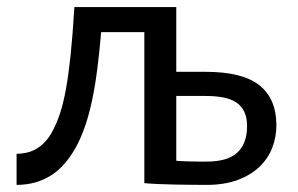

<svg xmlns="http://www.w3.org/2000/svg" viewBox="-20 -518 843 543"><path d="M266.1 -427.2Q261.2 -370.1 255.1 -322.5Q249 -274.9 240.7 -235.6Q232.4 -196.3 221.7 -164.6Q210.9 -132.8 197.8 -107.4Q166.5 -48.3 124 -21.7Q81.5 4.9 26.9 4.9V-83Q41 -83 55.2 -86.2Q69.3 -89.4 82.5 -96.9Q95.7 -104.5 107.7 -117.2Q119.6 -129.9 129.4 -148.9Q141.1 -170.9 150.1 -198.5Q159.2 -226.1 166.5 -266.1Q173.8 -306.2 179.7 -362.3Q185.5 -418.5 190.4 -498H478.5V-314.9H561.5Q666 -314.9 713.9 -276.6Q761.7 -238.3 761.7 -163.6Q761.7 -130.9 750 -100.3Q738.3 -69.8 713.9 -46.4Q689.5 -22.9 652.1 -9Q614.7 4.9 564 4.9Q542 4.9 518.1 4.6Q494.1 4.4 470.9 3.9Q447.8 3.4 426.5 2.4Q405.3 1.5 388.2 0V-427.2ZM478.5 -63.5Q483.4 -62.5 493.4 -62.3Q503.4 -62 515.4 -61.5Q527.3 -61 540 -61H564Q624 -61 651.4 -86.7Q678.7 -112.3 678.7 -161.1Q678.7 -185.5 670.9 -201.9Q663.1 -218.3 648.2 -228.3Q633.3 -238.3 611.3 -242.4Q589.4 -246.6 561.5 -246.6H478.5Z"/></svg>

Font: Andika FrenchTight
Style: Regular
Weight: 400
Designer: Victor Gaultney, Annie Olsen, Julie Remington, Don Collingsworth, Eric Hays, Becca Hirsbrunner
Foundry: SIL International
Version: Version 5.000 ; Dig1 Dig4Opn Dig7 LnSpcTght